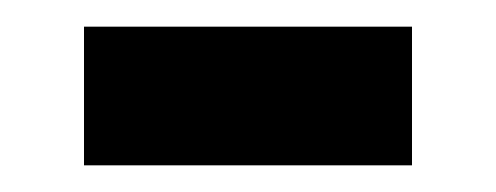

<svg xmlns="http://www.w3.org/2000/svg" viewBox="-20 -325 372 144"><path d="M43 -201V-305H289V-201Z"/></svg>

Font: Source Sans 3 ExtraLight
Style: Bold
Weight: 700
Version: Version 3.052;hotconv 1.1.0;makeotfexe 2.6.0